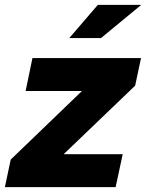

<svg xmlns="http://www.w3.org/2000/svg" viewBox="-51 -767 599 787"><path d="M-31 0 -7 -113 285 -394H54L82 -529H527L503 -416L210 -135H452L423 0ZM233 -611 350 -747H528L363 -611Z"/></svg>

Font: Red Hat Display Black
Style: Italic
Weight: 900
Italic angle: -12°
Designer: Pentagram, MCKL
Foundry: Pentagram, MCKL
Version: Version 1.023; ttfautohint (v1.8.3)